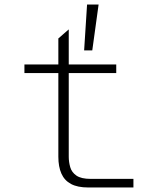

<svg xmlns="http://www.w3.org/2000/svg" viewBox="-20 -829 690 849"><path d="M370 0Q323 0 294 -15.5Q265 -31 251.5 -61.5Q238 -92 238 -136V-659L284 -699V-136Q284 -113 290.5 -90Q297 -67 318 -52.5Q339 -38 381 -38H570V0ZM88 -506V-544H494V-506ZM352 -606 365 -809H416L388 -606Z"/></svg>

Font: Azeret Mono Thin Thin
Style: Regular
Weight: 250
Version: Version 1.002